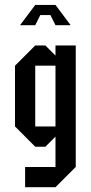

<svg xmlns="http://www.w3.org/2000/svg" viewBox="-20 -687 373 790"><path d="M291.7 -500V0L208.3 83.3H83.3V0H208.3V-125L166.7 -83.3H125L41.7 -166.7V-416.7L125 -500H166.7L208.3 -458.3V-500ZM208.3 -416.7H125V-166.7H208.3ZM208.3 -666.7 270.8 -583.3H208.3L187.5 -625H145.8L125 -583.3H62.5L125 -666.7Z"/></svg>

Font: Yulong
Style: Regular
Weight: 400
Designer: GGBotNet
Foundry: f0n7.com
Version: 1.00